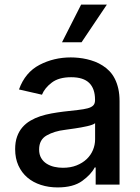

<svg xmlns="http://www.w3.org/2000/svg" viewBox="-20 -802 609 834"><path d="M45.8 -154.1Q45.8 -185.4 54.2 -208.6Q62.5 -231.9 77.2 -248.9Q92 -266 111.9 -277.7Q131.7 -289.4 155 -297.1Q178.3 -304.7 203.8 -309.3Q229.4 -313.9 255 -317.1Q291.9 -321.4 318 -324.2Q344.1 -327.1 360.6 -331.5Q377.1 -335.9 384.9 -343.9Q392.8 -351.9 392.8 -366.5V-369Q392.8 -416.9 367.4 -441.8Q342 -466.6 289.1 -466.6Q235.4 -466.6 204.9 -443.2Q174 -419.7 162.3 -390.6L62.5 -413.4Q89.1 -487.6 151.6 -520.2Q213.8 -552.6 287.6 -552.6Q303.6 -552.6 321.4 -550.8Q339.1 -549 357.1 -544.9Q375 -540.8 392.6 -534.1Q410.2 -527.3 426.1 -517Q442.5 -506.7 456 -492.5Q469.5 -478.3 479 -459.3Q488.6 -440.3 494 -416.2Q499.3 -392 499.3 -362.2V0H395.6V-74.6H391.3Q376.1 -44.4 337 -16Q298.3 12.1 230.1 12.1Q191.4 12.1 157.7 1.2Q123.9 -9.6 99.1 -30.7Q74.2 -51.8 60 -82.9Q45.8 -114 45.8 -154.1ZM149.9 -152.7Q149.9 -131 158.7 -115.8Q167.6 -100.5 182.4 -91.1Q197.1 -81.7 215.6 -77.4Q234 -73.2 253.2 -73.2Q286.6 -73.2 312.5 -83.5Q338.4 -93.8 356.4 -110.8Q374.3 -127.8 383.7 -150.2Q393.1 -172.6 393.1 -196.7V-267Q389.6 -263.5 380.3 -260.1Q371.1 -256.7 358.8 -253.9Q346.6 -251.1 332.6 -248.6Q318.5 -246.1 305.2 -244.1Q291.9 -242.2 280.4 -240.6Q268.8 -239 261.7 -237.9Q216.3 -232.6 182.9 -213.8Q149.9 -195.3 149.9 -152.7ZM332.4 -782H444.2L334.2 -618.3H249.3Z"/></svg>

Font: Inter P Medium
Style: Regular
Weight: 500
Designer: Rasmus Andersson
Foundry: rsms
Version: Version 3.018;git-588b23468